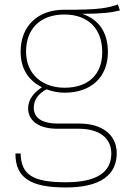

<svg xmlns="http://www.w3.org/2000/svg" viewBox="-20 -614 575 847"><path d="M500 -594C456 -580 424 -570 262 -571C146 -571 71 -498 71 -387C71 -310 105 -260 165 -229C130 -206 104 -176 104 -136C104 -84 148 -46 233 -46H328C418 -46 471 -5 471 63C471 143 411 190 271 190C126 190 73 158 71 63H48C48 172 116 213 271 213C424 213 495 157 495 62C495 -16 435 -69 329 -69H235C159 -69 129 -98 129 -139C129 -174 150 -201 185 -220C207 -212 234 -205 265 -205C382 -205 456 -274 456 -384C456 -475 413 -529 343 -553C428 -553 475 -559 509 -568ZM264 -550C367 -550 431 -489 431 -384C431 -284 368 -227 265 -227C173 -227 95 -281 95 -387C95 -482 153 -550 264 -550Z"/></svg>

Font: Glow Sans SC Normal Thin
Style: Regular
Weight: 100
Designer: Ryoko NISHIZUKA (kana, bopomofo & ideographs); Paul D. Hunt (Latin, Greek & Cyrillic); Sandoll Communications, Soo-young
Version: Version 0.93